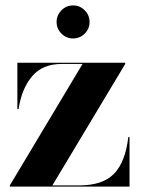

<svg xmlns="http://www.w3.org/2000/svg" viewBox="-20 -693 522 713"><path d="M190.2 -611.4Q190.2 -636.6 208.2 -654.7Q226.2 -672.9 251.4 -672.9Q276.6 -672.9 294.6 -654.7Q312.6 -636.6 312.6 -611.4Q312.6 -586.2 294.6 -568.2Q276.6 -550.2 251.4 -550.2Q226.2 -550.2 208.2 -568.2Q190.2 -586.2 190.2 -611.4ZM208.5 -455.5Q138 -455.5 99.2 -409.8Q60.5 -364 49 -288H44.5V-460H445V-455.5L174.5 -4.5H274Q361.5 -4.5 403.5 -47.8Q445.5 -91 456.5 -184H461V0H16.5V-4.5L286.5 -455.5Z"/></svg>

Font: Bodoni* 36pt
Style: Bold
Weight: 700
Version: Version 2.3